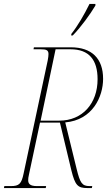

<svg xmlns="http://www.w3.org/2000/svg" viewBox="-35 -954 557 974"><path d="M327 -782 326 -774H334C376 -817 423 -882 449 -926V-934H419C392 -879 360 -824 327 -782ZM-15 0H197L199 -10H152C117 -10 108 -22 108 -40C108 -47 109 -57 112 -69L168 -332H269L327 -90C346 -13 360 0 408 0H431L433 -10H419C381 -10 371 -27 354 -96L296 -333C435 -345 488 -464 488 -554C488 -657 431 -714 324 -714H137L135 -704H172C199 -704 211 -700 211 -680C211 -674 210 -661 207 -647L85 -75C74 -21 62 -10 20 -10H-13ZM266 -342H171L247 -704H323C417 -704 460 -650 460 -552C460 -429 383 -342 266 -342Z"/></svg>

Font: Noto Serif Display Condensed Thin
Style: Italic
Weight: 100
Width: 3
Italic angle: -12°
Designer: Monotype Design Team
Foundry: Monotype Imaging Inc.
Version: Version 2.009